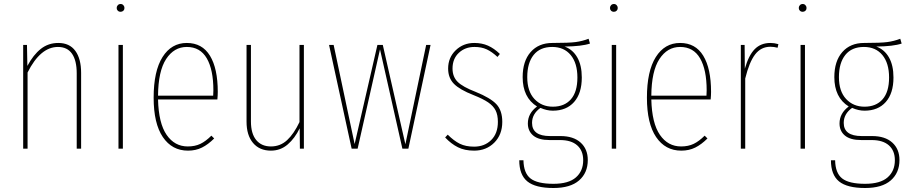

<svg xmlns="http://www.w3.org/2000/svg" viewBox="-20 -744 4546 961"><path d="M386 -379V0H364V-377Q364 -441 340.5 -475Q317 -509 270 -509Q182 -509 118 -381V0H96V-519H115L117 -414Q147 -470 184.5 -499.5Q222 -529 272 -529Q328 -529 357 -489.5Q386 -450 386 -379Z M595 -519V0H573V-519ZM603 -704Q603 -696 597.5 -690.5Q592 -685 584 -685Q575 -685 569.5 -690.5Q564 -696 564 -704Q564 -712 569.5 -718Q575 -724 584 -724Q592 -724 597.5 -718Q603 -712 603 -704Z M1068 -246H771Q774 -127 814 -69Q854 -11 920 -11Q956 -11 983 -24Q1010 -37 1038 -65L1052 -51Q1022 -21 991 -5.5Q960 10 921 10Q841 10 795 -58Q749 -126 749 -255Q749 -388 793.5 -458.5Q838 -529 915 -529Q992 -529 1031 -465Q1070 -401 1070 -284Q1070 -268 1068 -246ZM1048 -292Q1048 -395 1015 -452Q982 -509 915 -509Q851 -509 811.5 -448.5Q772 -388 771 -265H1047Q1048 -273 1048 -292Z M1501 0H1481L1480 -102Q1456 -52 1420 -21Q1384 10 1336 10Q1279 10 1246.5 -28.5Q1214 -67 1214 -135V-519H1236V-136Q1236 -75 1262.5 -43Q1289 -11 1336 -11Q1383 -11 1417 -42.5Q1451 -74 1479 -133V-519H1501Z M2135 -519 2024 0H1994L1882 -497L1770 0H1740L1627 -519H1650L1755 -23L1869 -519H1896L2009 -22L2113 -519Z M2482 -474 2470 -459Q2442 -485 2416 -497Q2390 -509 2355 -509Q2308 -509 2276.5 -479.5Q2245 -450 2245 -401Q2245 -360 2270.5 -334.5Q2296 -309 2361 -284Q2435 -254 2464.5 -222.5Q2494 -191 2494 -134Q2494 -70 2454 -30Q2414 10 2353 10Q2306 10 2272 -7Q2238 -24 2208 -56L2221 -70Q2252 -39 2281.5 -24.5Q2311 -10 2353 -10Q2405 -10 2438.5 -43Q2472 -76 2472 -134Q2472 -169 2460.5 -191.5Q2449 -214 2423.5 -231.5Q2398 -249 2350 -268Q2281 -295 2252 -324.5Q2223 -354 2223 -401Q2223 -456 2261 -492.5Q2299 -529 2354 -529Q2392 -529 2422.5 -515.5Q2453 -502 2482 -474Z M2933 -526Q2892 -512 2806 -511Q2847 -496 2869.5 -456.5Q2892 -417 2892 -356Q2892 -277 2853.5 -233.5Q2815 -190 2747 -190Q2717 -190 2685 -204Q2643 -174 2643 -129Q2643 -63 2733 -63H2785Q2850 -63 2886 -30.5Q2922 2 2922 57Q2922 121 2878.5 159Q2835 197 2750 197Q2660 197 2619.5 164Q2579 131 2579 58H2600Q2601 122 2635 149Q2669 176 2750 176Q2826 176 2862.5 144Q2899 112 2899 58Q2899 10 2869 -16.5Q2839 -43 2783 -43H2731Q2676 -43 2649 -65.5Q2622 -88 2622 -126Q2622 -177 2668 -211Q2596 -256 2596 -358Q2596 -438 2636 -483.5Q2676 -529 2745 -529Q2828 -529 2861.5 -533.5Q2895 -538 2926 -550ZM2619 -358Q2619 -287 2655 -248.5Q2691 -210 2747 -210Q2805 -210 2837.5 -247Q2870 -284 2870 -356Q2870 -428 2836.5 -468.5Q2803 -509 2744 -509Q2683 -509 2651 -469Q2619 -429 2619 -358Z M3064 -519V0H3042V-519ZM3072 -704Q3072 -696 3066.5 -690.5Q3061 -685 3053 -685Q3044 -685 3038.5 -690.5Q3033 -696 3033 -704Q3033 -712 3038.5 -718Q3044 -724 3053 -724Q3061 -724 3066.5 -718Q3072 -712 3072 -704Z M3537 -246H3240Q3243 -127 3283 -69Q3323 -11 3389 -11Q3425 -11 3452 -24Q3479 -37 3507 -65L3521 -51Q3491 -21 3460 -5.5Q3429 10 3390 10Q3310 10 3264 -58Q3218 -126 3218 -255Q3218 -388 3262.5 -458.5Q3307 -529 3384 -529Q3461 -529 3500 -465Q3539 -401 3539 -284Q3539 -268 3537 -246ZM3517 -292Q3517 -395 3484 -452Q3451 -509 3384 -509Q3320 -509 3280.5 -448.5Q3241 -388 3240 -265H3516Q3517 -273 3517 -292Z M3876 -523 3872 -505Q3854 -510 3836 -510Q3789 -510 3759.5 -471.5Q3730 -433 3710 -351V0H3688V-519H3707L3708 -400Q3727 -467 3757.5 -498Q3788 -529 3836 -529Q3856 -529 3876 -523Z M4009 -519V0H3987V-519ZM4017 -704Q4017 -696 4011.5 -690.5Q4006 -685 3998 -685Q3989 -685 3983.5 -690.5Q3978 -696 3978 -704Q3978 -712 3983.5 -718Q3989 -724 3998 -724Q4006 -724 4011.5 -718Q4017 -712 4017 -704Z M4493 -526Q4452 -512 4366 -511Q4407 -496 4429.5 -456.5Q4452 -417 4452 -356Q4452 -277 4413.5 -233.5Q4375 -190 4307 -190Q4277 -190 4245 -204Q4203 -174 4203 -129Q4203 -63 4293 -63H4345Q4410 -63 4446 -30.5Q4482 2 4482 57Q4482 121 4438.5 159Q4395 197 4310 197Q4220 197 4179.5 164Q4139 131 4139 58H4160Q4161 122 4195 149Q4229 176 4310 176Q4386 176 4422.5 144Q4459 112 4459 58Q4459 10 4429 -16.5Q4399 -43 4343 -43H4291Q4236 -43 4209 -65.5Q4182 -88 4182 -126Q4182 -177 4228 -211Q4156 -256 4156 -358Q4156 -438 4196 -483.5Q4236 -529 4305 -529Q4388 -529 4421.5 -533.5Q4455 -538 4486 -550ZM4179 -358Q4179 -287 4215 -248.5Q4251 -210 4307 -210Q4365 -210 4397.5 -247Q4430 -284 4430 -356Q4430 -428 4396.5 -468.5Q4363 -509 4304 -509Q4243 -509 4211 -469Q4179 -429 4179 -358Z"/></svg>

Font: Fira Sans Extra Condensed Thin
Style: Regular
Weight: 250
Width: 1
Designer: Carrois Corporate & Edenspiekermann AG
Foundry: Carrois Corporate GbR & Edenspiekermann AG
Version: Version 4.203